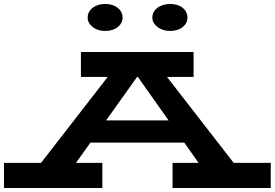

<svg xmlns="http://www.w3.org/2000/svg" viewBox="-30 -948 1385 968"><path d="M1335 -127V0H840V-127H971L899 -229H426L353 -127H486V0H-10V-127H177L513 -560H378V-686H946V-560H812L1148 -127ZM820 -341 665 -560H661L505 -341ZM412 -859Q412 -889 437 -908.5Q462 -928 500 -928Q539 -928 563.5 -908.5Q588 -889 588 -859Q588 -831 563.5 -811.5Q539 -792 500 -792Q462 -792 437 -812Q412 -832 412 -859ZM738 -859Q738 -889 763.5 -908.5Q789 -928 828 -928Q867 -928 891 -908.5Q915 -889 915 -859Q915 -831 891 -811.5Q867 -792 828 -792Q790 -792 764 -812Q738 -832 738 -859Z"/></svg>

Font: BioRhyme Expanded ExtraBold
Style: Regular
Weight: 800
Width: 7
Designer: Aoife Mooney
Foundry: Aoife Mooney Type
Version: Version 1.000